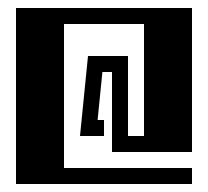

<svg xmlns="http://www.w3.org/2000/svg" viewBox="-20 -460 520 480"><path d="M20 -440H460V-80H260V-280H236L224 -160H240V-120H180L200 -320H300V-120H340V-400H140V-40H460V0H20Z"/></svg>

Font: SOV_poster
Style: Bold
Weight: 700
Version: Version 1.00